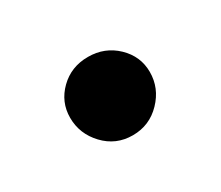

<svg xmlns="http://www.w3.org/2000/svg" viewBox="-49 -538 417 363"><g transform="rotate(-30 160.0 -356.5)"><path d="M73.2 -358.9Q73.2 -393.1 98.1 -417.5Q123 -441.9 159.7 -441.9Q196.3 -441.9 221.7 -417.5Q247.1 -393.1 247.1 -358.9Q247.1 -323.7 221.7 -297.4Q196.3 -271 159.7 -271Q123 -271 98.1 -297.4Q73.2 -323.7 73.2 -358.9Z"/></g></svg>

Font: Gelasio SemiBold
Style: Regular
Weight: 600
Designer: Eben Sorkin
Foundry: Eben Sorkin
Version: Version 1.008